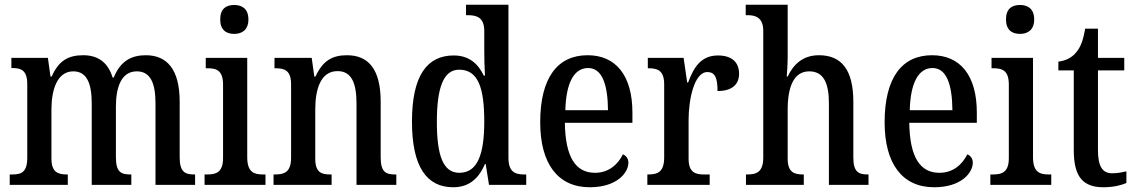

<svg xmlns="http://www.w3.org/2000/svg" viewBox="-20 -780 4791 810"><path d="M21 0H266V-44H263C226 -44 197 -52 197 -111V-318C197 -403 222 -479 289 -479C346 -479 367 -429 367 -343V0H534V-44H530C492 -44 469 -53 469 -116V-331C469 -410 491 -479 557 -479C615 -479 636 -429 636 -343V0H803V-44H800C762 -44 738 -53 738 -116V-351C738 -487 685 -547 595 -547C535 -547 488 -523 460 -453H455C434 -522 388 -547 331 -547C267 -547 227 -523 198 -457H193L182 -536H28V-493H31C69 -493 95 -484 95 -425V-115C95 -53 70 -44 32 -44H21Z M968 -637C1001 -637 1028 -654 1028 -698C1028 -743 1001 -759 968 -759C934 -759 909 -743 909 -698C909 -654 934 -637 968 -637ZM843 0H1100V-44H1089C1050 -44 1023 -55 1023 -117V-536H848V-492H857C895 -492 921 -481 921 -423V-113C921 -54 893 -44 854 -44H843Z M1134 0H1379V-44H1374C1336 -44 1310 -52 1310 -111V-318C1310 -402 1332 -480 1404 -480C1464 -480 1484 -428 1484 -343V0H1652V-44H1647C1609 -44 1586 -53 1586 -116V-351C1586 -487 1535 -547 1444 -547C1381 -547 1341 -523 1311 -457H1306L1295 -536H1138V-492H1143C1180 -492 1208 -483 1208 -425V-115C1208 -53 1179 -44 1140 -44H1134Z M1892 10C1960 10 2000 -28 2026 -88H2029L2043 0H2200V-44H2192C2152 -44 2125 -55 2125 -115V-760H1946V-716H1953C1991 -716 2023 -707 2023 -649V-569C2023 -533 2024 -493 2026 -461H2021C1997 -511 1959 -546 1894 -546C1781 -546 1718 -460 1718 -267C1718 -75 1781 10 1892 10ZM1918 -51C1850 -51 1823 -122 1823 -266C1823 -408 1850 -486 1917 -486C1998 -486 2023 -408 2023 -267C2023 -130 1995 -51 1918 -51Z M2468 10C2581 10 2631 -50 2631 -94C2631 -112 2620 -124 2608 -129C2587 -87 2549 -51 2490 -51C2409 -51 2365 -116 2363 -262H2648V-305C2648 -463 2577 -547 2459 -547C2332 -547 2259 -452 2259 -264C2259 -90 2333 10 2468 10ZM2545 -315H2365C2368 -429 2401 -493 2461 -493C2521 -493 2544 -422 2545 -315Z M2711 0H2974V-44H2950C2914 -44 2885 -52 2885 -111V-274C2885 -361 2909 -476 2964 -476C2997 -476 3007 -451 3007 -396C3069 -396 3098 -424 3098 -469C3098 -515 3070 -546 3009 -546C2938 -546 2907 -497 2883 -432H2879L2864 -536H2713V-492H2716C2754 -492 2782 -483 2782 -424V-116C2782 -53 2753 -44 2714 -44H2711Z M3127 0H3371V-44H3369C3331 -44 3303 -52 3303 -111V-318C3303 -414 3329 -479 3394 -479C3455 -479 3477 -429 3477 -343V0H3644V-44H3642C3603 -44 3580 -53 3580 -116V-351C3580 -487 3529 -547 3435 -547C3365 -547 3326 -506 3303 -457H3299C3300 -467 3303 -509 3303 -545V-760H3126V-716H3134C3166 -716 3200 -707 3200 -650V-115C3200 -53 3170 -44 3133 -44H3127Z M3921 10C4034 10 4084 -50 4084 -94C4084 -112 4073 -124 4061 -129C4040 -87 4002 -51 3943 -51C3862 -51 3818 -116 3816 -262H4101V-305C4101 -463 4030 -547 3912 -547C3785 -547 3712 -452 3712 -264C3712 -90 3786 10 3921 10ZM3998 -315H3818C3821 -429 3854 -493 3914 -493C3974 -493 3997 -422 3998 -315Z M4283 -637C4316 -637 4343 -654 4343 -698C4343 -743 4316 -759 4283 -759C4249 -759 4224 -743 4224 -698C4224 -654 4249 -637 4283 -637ZM4158 0H4415V-44H4404C4365 -44 4338 -55 4338 -117V-536H4163V-492H4172C4210 -492 4236 -481 4236 -423V-113C4236 -54 4208 -44 4169 -44H4158Z M4636 10C4679 10 4714 0 4732 -8V-57C4713 -53 4695 -49 4672 -49C4631 -49 4612 -78 4612 -147V-483H4723V-536H4612V-659H4558C4549 -607 4538 -580 4520 -559C4502 -537 4477 -524 4445 -520V-483H4510V-146C4510 -30 4552 10 4636 10Z"/></svg>

Font: Noto Serif Georgian Condensed Medium
Style: Regular
Weight: 500
Width: 3
Designer: Monotype Design Team, Akaki Razmadze
Foundry: Google LLC
Version: Version 2.003